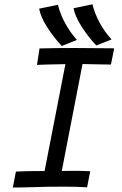

<svg xmlns="http://www.w3.org/2000/svg" viewBox="-20 -855 558 877"><path d="M489.7 -675 419.9 -647.2Q384.3 -684.6 353.8 -731.8Q323.2 -779 315.9 -817.5L402.3 -835.3Q412.1 -794 435.3 -751Q458.5 -708.1 489.7 -675ZM331.5 -672.8 262.2 -645Q226.1 -683.2 196 -730Q166 -776.9 158.7 -815.4L244.6 -833.2Q254.4 -791.8 277.6 -749.1Q300.8 -706.3 331.5 -672.8ZM160.6 -633.8Q237.3 -635.7 323.7 -635.7Q382.3 -635.7 501.5 -634.3L486.8 -560.1Q455.1 -560.1 417 -561.3Q378.9 -562.5 356.9 -562.5L262.2 -74.2Q272.9 -74.2 291.3 -74.5Q309.6 -74.7 322.3 -74.7Q358.9 -74.7 392.1 -72.8L377.9 0.5Q328.6 -2.4 275.9 -2.4Q265.1 -2.4 240.2 -2.2Q215.3 -2 200.2 -2Q187 -2 134.3 -0.2Q81.5 1.5 38.6 1.5L52.7 -71.3Q105 -73.7 147 -73.7H183.6L278.8 -562Q184.6 -560.5 148.9 -558.6Z"/></svg>

Font: Fantasque Sans Mono
Style: Italic
Weight: 400
Italic angle: -11°
Monospace: yes
Designer: Jany Belluz
Version: Version 1.8.0 ; ttfautohint (v1.8.2)